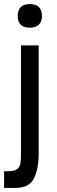

<svg xmlns="http://www.w3.org/2000/svg" viewBox="-32 -723 278 943"><path d="M55 -644Q55 -703 115 -703Q174 -703 174 -644Q174 -617 159 -602Q144 -587 115 -587Q84 -587 69.5 -602Q55 -617 55 -644ZM71 -500H158V30Q158 107 134.5 153.5Q111 200 43 200H-12V118H7Q39 118 52.5 107.5Q66 97 68.5 78Q71 59 71 36Z"/></svg>

Font: Haskoy Medium
Style: Regular
Weight: 500
Designer: Ertekin Erdin
Foundry: Ertekin Erdin
Version: Version 1.500; ttfautohint (v1.8.3)